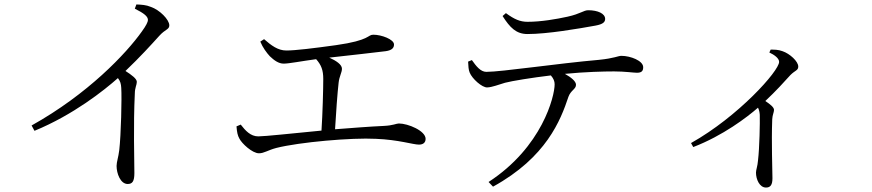

<svg xmlns="http://www.w3.org/2000/svg" viewBox="-20 -785 3920 863"><path d="M586 -746C628 -725 645 -711 645 -695C645 -687 637 -670 618 -644C548 -545 375 -362 122 -221L135 -197C310 -269 448 -379 510 -434C521 -420 524 -408 525 -390C528 -345 524 -178 516 -110C512 -77 504 -57 504 -39C504 -6 521 42 554 42C575 42 584 30 584 -7C584 -67 579 -220 586 -365C586 -390 595 -404 595 -417C595 -431 572 -448 544 -466C610 -529 659 -583 696 -624C723 -654 741 -652 741 -671C741 -697 697 -741 658 -754C637 -763 616 -764 593 -765Z M1043 -217C1045 -191 1048 -176 1056 -162C1067 -140 1114 -96 1144 -96C1167 -96 1184 -110 1222 -120C1325 -146 1561 -167 1670 -161C1771 -157 1837 -135 1863 -135C1882 -135 1893 -144 1893 -161C1893 -197 1814 -230 1773 -230C1761 -230 1748 -221 1705 -219C1640 -216 1563 -210 1486 -204C1490 -275 1497 -370 1502 -413C1505 -442 1517 -459 1517 -476C1517 -495 1491 -512 1460 -526C1549 -536 1676 -550 1714 -555C1742 -559 1751 -570 1751 -585C1751 -608 1695 -629 1658 -629C1631 -629 1646 -604 1490 -582C1389 -568 1307 -558 1267 -558C1229 -558 1199 -581 1167 -609L1150 -598C1161 -571 1179 -547 1193 -532C1212 -514 1232 -499 1255 -499C1279 -499 1334 -510 1401 -519C1424 -493 1433 -470 1433 -430C1433 -385 1430 -272 1425 -198C1290 -185 1170 -172 1141 -172C1106 -172 1083 -198 1062 -225Z M2657 -670C2689 -676 2700 -685 2700 -700C2700 -724 2667 -739 2624 -739C2603 -739 2590 -723 2531 -710C2481 -699 2412 -687 2351 -687C2318 -687 2292 -698 2254 -726L2239 -713C2272 -661 2300 -632 2351 -632C2440 -632 2580 -656 2657 -670ZM2196 54C2436 -78 2500 -245 2535 -350C2546 -380 2569 -384 2569 -404C2569 -420 2546 -438 2519 -453C2610 -462 2695 -464 2740 -464C2789 -464 2827 -458 2843 -458C2865 -458 2871 -467 2871 -483C2871 -512 2814 -534 2773 -534C2758 -534 2742 -523 2672 -516C2488 -500 2234 -462 2166 -462C2140 -462 2120 -488 2101 -515L2084 -508C2085 -487 2086 -471 2091 -459C2102 -431 2147 -391 2170 -392C2193 -393 2219 -404 2250 -413C2280 -421 2372 -436 2456 -446C2468 -432 2473 -420 2473 -406C2473 -352 2417 -124 2176 33Z M3438 -549C3460 -539 3482 -523 3482 -507C3482 -466 3298 -261 3086 -142L3096 -124C3229 -175 3338 -258 3387 -301C3392 -291 3394 -282 3395 -269C3396 -235 3394 -121 3387 -63C3385 -37 3378 -22 3378 -9C3378 21 3394 58 3423 58C3443 58 3452 46 3452 16C3452 -27 3447 -140 3451 -249C3452 -269 3459 -280 3459 -291C3459 -303 3442 -316 3420 -331C3468 -376 3505 -417 3533 -448C3554 -469 3568 -468 3568 -486C3568 -509 3530 -544 3497 -555C3478 -562 3461 -562 3444 -562Z"/></svg>

Font: Noto Serif CJK TC
Style: Regular
Weight: 400
Designer: Ryoko NISHIZUKA 西塚涼子 (kana & ideographs); Frank Grießhammer (Latin, Greek & Cyrillic); Wenlong ZHANG 张文龙 (bopomofo); San
Foundry: Adobe
Version: Version 2.001;hotconv 1.1.0;makeotfexe 2.6.0